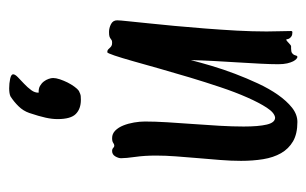

<svg xmlns="http://www.w3.org/2000/svg" viewBox="-148 -308 684 429"><g transform="rotate(90 194.5 -93.0)"><path d="M333 -21Q333 -15.1 328.9 -8.1Q324.7 -1 316.9 -1Q312.5 -1 310.1 -3.4Q307.6 -5.9 305.2 -5.9Q301.8 -5.9 298.6 -3.4Q295.4 -1 288.1 -1Q278.3 -1 271.2 -8.1Q264.2 -15.1 259.8 -26.1Q255.4 -37.1 253.2 -50Q251 -63 251 -74.2Q251 -96.2 252.7 -124.3Q254.4 -152.3 256.6 -181.9Q258.8 -211.4 260.5 -240.7Q262.2 -270 262.2 -294.9Q262.2 -328.1 257.8 -346.7Q253.4 -365.2 242.2 -365.2Q231.4 -363.8 220.2 -346.7Q209 -329.6 197.3 -303Q185.5 -276.4 174.3 -242.9Q163.1 -209.5 152.6 -174.6Q142.1 -139.6 132.8 -106.7Q123.5 -73.7 116.2 -47.9Q108.9 -22 103.5 -6.1Q98.1 9.8 96.2 9.8Q92.3 9.8 90.3 8.1Q88.4 6.3 86.7 4.4Q85 2.4 82.5 0.7Q80.1 -1 75.2 -1Q70.8 -1 69.3 0Q67.9 1 65.9 2.4Q64 3.9 61 4.9Q58.1 5.9 50.8 5.9Q42 5.9 33.4 1.5Q24.9 -2.9 24.9 -12.2Q24.9 -18.1 26.9 -36.4Q28.8 -54.7 31.5 -81.3Q34.2 -107.9 37.4 -140.9Q40.5 -173.8 43.2 -209Q45.9 -244.1 47.9 -279.3Q49.8 -314.5 49.8 -346.2Q49.8 -361.8 49.3 -375.2Q48.8 -388.7 48.8 -400.9Q48.8 -403.8 51.8 -403.8Q57.6 -403.8 60.8 -401.6Q64 -399.4 65.4 -397Q66.9 -394.5 67.1 -392.3Q67.4 -390.1 67.9 -390.1Q69.3 -390.1 71.3 -391.8Q73.2 -393.6 75.4 -395.5Q77.6 -397.5 79.6 -399.2Q81.5 -400.9 83 -400.9H87.9Q95.2 -400.9 98.1 -403.1Q101.1 -405.3 102.3 -408Q103.5 -410.6 104 -412.8Q104.5 -415 106.9 -415Q108.4 -415 111.1 -412.8Q113.8 -410.6 116.5 -405.5Q119.1 -400.4 121.1 -392.1Q123 -383.8 123 -372.1Q123 -356.4 121.8 -332.5Q120.6 -308.6 118.9 -281.5Q117.2 -254.4 115.7 -226.8Q114.3 -199.2 113.8 -176.8Q119.1 -197.8 126.7 -223.4Q134.3 -249 144.3 -275.4Q154.3 -301.8 166 -326.9Q177.7 -352.1 191.4 -371.6Q205.1 -391.1 220.2 -403.1Q235.4 -415 252 -415Q278.3 -415 295.2 -405.3Q312 -395.5 321.8 -378.4Q331.5 -361.3 335.2 -338.4Q338.9 -315.4 338.9 -289.1Q338.9 -266.6 336.9 -241.9Q335 -217.3 332.8 -192.6Q330.6 -168 328.9 -144Q327.1 -120.1 327.1 -99.1Q327.1 -73.2 330.1 -52.5Q333 -31.7 333 -21ZM245.6 121.1Q245.6 133.3 242.4 147.7Q239.3 162.1 231.9 184.1Q227.1 197.8 217 208Q207 218.3 194.8 226.1Q191.9 227.5 187 228.3Q182.1 229 176.8 229Q165.5 229 155.5 226.8Q145.5 224.6 145.5 220.2Q145.5 215.8 152.1 209.5Q158.7 203.1 166.7 195.6Q174.8 188 180.9 179.7Q187 171.4 186.5 163.1Q177.7 163.6 171.6 160.2Q165.5 156.7 161.6 151.6Q157.7 146.5 155.8 140.9Q153.8 135.3 153.8 130.9Q153.8 124.5 156.7 115.7Q159.7 106.9 163.8 98.6Q168 90.3 173.1 83.3Q178.2 76.2 182.6 73.2Q190.4 69.3 194.6 69.1Q198.7 68.8 202.6 68.8Q222.7 68.8 234.1 80.1Q245.6 91.3 245.6 121.1Z"/></g></svg>

Font: Oregano
Style: Regular
Weight: 400
Version: Version 1.000